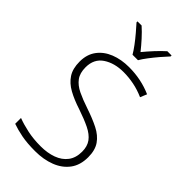

<svg xmlns="http://www.w3.org/2000/svg" viewBox="-287 -1028 1119 1119"><g transform="rotate(45 272.5 -468.5)"><path d="M493 -184Q493 -119 461 -76Q429 -33 373.5 -11.5Q318 10 249 10Q183 10 136.5 1Q90 -8 54 -21V-69Q93 -54 142.5 -43.5Q192 -33 252 -33Q307 -33 351 -49Q395 -65 420 -98Q445 -131 445 -182Q445 -226 424 -254.5Q403 -283 361 -303.5Q319 -324 257 -345Q198 -364 154.5 -388Q111 -412 87 -448.5Q63 -485 63 -543Q63 -602 93 -642.5Q123 -683 174.5 -703.5Q226 -724 290 -724Q390 -724 476 -686L459 -645Q416 -664 373 -672.5Q330 -681 288 -681Q213 -681 162 -647Q111 -613 111 -544Q111 -496 132.5 -467Q154 -438 193.5 -419Q233 -400 287 -382Q350 -361 396.5 -337.5Q443 -314 468 -278Q493 -242 493 -184ZM253 -789Q241 -810 220.5 -837.5Q200 -865 177 -892Q154 -919 136 -939V-947H170Q197 -923 225 -892Q253 -861 275 -833Q298 -861 326.5 -892Q355 -923 382 -947H417V-939Q398 -919 375 -892Q352 -865 331 -837.5Q310 -810 298 -789Z"/></g></svg>

Font: Noto Kufi Arabic ExtraLight
Style: Regular
Weight: 200
Designer: Monotype Design Team, David Williams, Khaled Hosny
Foundry: Google LLC
Version: Version 2.109; ttfautohint (v1.8.4.7-5d5b)